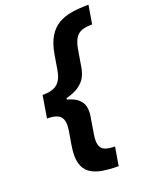

<svg xmlns="http://www.w3.org/2000/svg" viewBox="-166 -855 832 1076"><g transform="rotate(-20 250.0 -317.0)"><path d="M72.8 -307.6 85.4 -382.8Q146.5 -382.8 174.6 -407.5Q202.6 -432.1 211.4 -486.8L225.6 -572.3Q236.3 -636.2 260.3 -675.8Q284.2 -715.3 319.6 -735.8Q355 -756.3 400.6 -763.4Q446.3 -770.5 500 -770.5L481.4 -659.7Q419.4 -660.2 394 -635.5Q368.7 -610.8 359.9 -558.1L341.8 -450.7Q337.4 -423.8 324 -398.2Q310.5 -372.6 281.2 -352.1Q252 -331.5 201.7 -319.6Q151.4 -307.6 72.8 -307.6ZM349.6 137.7Q295.9 137.7 252.9 130.4Q210 123 181.2 102.8Q152.3 82.5 141.4 43Q130.4 3.4 141.1 -61L155.3 -146Q164.1 -200.7 144.3 -225.6Q124.5 -250.5 63.5 -250.5L76.2 -325.7Q154.3 -325.7 200.7 -313.5Q247.1 -301.3 269.3 -281Q291.5 -260.7 296.6 -235.1Q301.8 -209.5 297.4 -182.1L279.8 -75.2Q271 -22.5 288.3 2.2Q305.7 26.9 368.2 26.9ZM63.5 -250.5 85.4 -382.8H216.3L193.8 -250.5Z"/></g></svg>

Font: Inter 17pt
Style: Bold Italic
Weight: 700
Italic angle: -9.3988°
Version: Version 4.001;git-66647c0bb